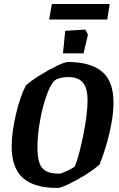

<svg xmlns="http://www.w3.org/2000/svg" viewBox="-20 -924 591 954"><path d="M38 -198Q38 -267 59.5 -357.5Q81 -448 109 -500Q132 -521 176.5 -549Q221 -577 262 -596.5Q303 -616 317 -616Q430 -616 487 -568Q544 -520 544 -414Q544 -348 523.5 -262Q503 -176 475 -107Q449 -83 405 -55.5Q361 -28 321 -9Q281 10 265 10Q150 10 94 -39.5Q38 -89 38 -198ZM352 -97Q375 -156 395 -258.5Q415 -361 415 -423Q415 -486 392 -513.5Q369 -541 321 -541Q287 -541 263 -531Q239 -521 216.5 -463.5Q194 -406 180 -330Q166 -254 166 -194Q166 -144 175.5 -115.5Q185 -87 208.5 -74Q232 -61 275 -61Q284 -61 314.5 -75.5Q345 -90 352 -97ZM304 -771 404 -777 417 -752 395 -659H293ZM238 -904H525L513 -827H224Z"/></svg>

Font: Grenze SemiBold
Style: Italic
Weight: 600
Italic angle: -10°
Designer: Renata Polastri
Foundry: Omnibus-Type
Version: Version 1.002; ttfautohint (v1.8)